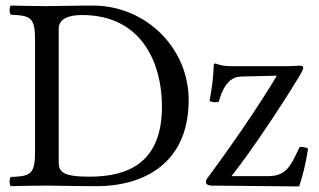

<svg xmlns="http://www.w3.org/2000/svg" viewBox="-20 -667 1147 690"><path d="M148 -645C112 -645 59 -646 19 -647C13 -641 13 -620 19 -614C89 -611 106 -606 106 -523V-122C106 -39 89 -34 19 -31C13 -25 13 -4 19 2C58 1 111 0 149 0C186 0 228 2 331 2C472 2 658 -62 658 -308C658 -494 505 -647 313 -647C242 -647 187 -645 148 -645ZM191 -84V-564C191 -599 226 -613 275 -613C491 -613 562 -438 562 -284C562 -82 441 -32 300 -32C202 -32 191 -52 191 -84ZM754 -439C752 -439 748 -435 748 -433C747 -388 742 -353 733 -304C742 -300 754 -298 766 -301C786 -374 817 -391 847 -392L975 -395C907 -281 807 -137 729 -32C720 -20 720 -17 720 -12C720 -5 728 0 743 0L1055 3C1067 -31 1080 -83 1087 -133C1081 -137 1069 -139 1057 -139L1043 -110C1018 -57 997 -35 945 -34H812C886 -128 990 -285 1052 -387C1067 -412 1070 -420 1070 -424C1070 -428 1065 -431 1058 -431C1053 -431 1025 -429 996 -429H813C781 -429 769 -434 754 -439Z"/></svg>

Font: Libertinus Serif
Style: Regular
Weight: 400
Designer: Philipp H. Poll, Khaled Hosny
Foundry: Caleb Maclennan
Version: Version 7.050;RELEASE